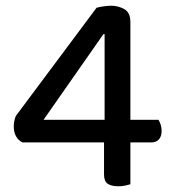

<svg xmlns="http://www.w3.org/2000/svg" viewBox="-20 -642 602 670"><path d="M317 -615Q328 -618 342.5 -620Q357 -622 368 -622Q393 -622 414 -610Q435 -598 435 -565V-224H533Q537 -218 540.5 -207.5Q544 -197 544 -186Q544 -166 534.5 -155.5Q525 -145 508 -145H435V1Q429 3 417.5 5.5Q406 8 394 8Q368 8 355.5 -1Q343 -10 343 -33V-145H59Q45 -151 36.5 -165.5Q28 -180 28 -200Q28 -211 30 -220Q32 -229 35 -237ZM345 -523H341L132 -224H345Z"/></svg>

Font: Baloo Bhaina 2 Medium
Style: Regular
Weight: 500
Designer: Yesha Goshar, Manish Minz, Shuchita Grover and Ek Type
Foundry: Ek Type
Version: Version 1.640;hotconv 1.0.111;makeotfexe 2.5.65597; ttfautoh